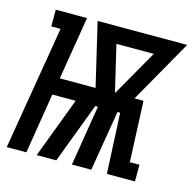

<svg xmlns="http://www.w3.org/2000/svg" viewBox="-110 -615 707 700"><g transform="rotate(15 243.5 -265.0)"><path d="M-26 0 52 -467H17V-530H135L96 -292H231L175 -530H513L378 -292H412L422 -57L423 -63H458V0H352L341 -228H331L293 0H220L257 -228H247L161 0H87L173 -228H85L48 0ZM304 -292 404 -467H263Z"/></g></svg>

Font: Iosevka Slab Semibold
Style: Italic
Weight: 600
Italic angle: -9°
Monospace: yes
Designer: Belleve Invis
Foundry: Belleve Invis
Version: Version 11.1.1; ttfautohint (v1.8.3)